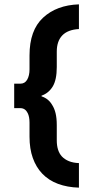

<svg xmlns="http://www.w3.org/2000/svg" viewBox="-20 -732 423 882"><path d="M342.6 130Q289.6 128.5 246.6 112.6Q203.5 96.7 173.4 65Q145.8 35.9 130.7 -6.4Q115.6 -48.7 115.6 -103.8V-168.4Q115.6 -195.8 107.2 -212.6Q95.9 -235.2 73.4 -235.2H45.2V-347.6H73.4Q94.5 -347.6 105 -366.2Q115.6 -384.9 115.6 -413.4V-477.6Q115.6 -592.9 177.8 -650.7Q240 -708.5 342.6 -712V-598.6Q291.4 -595.7 266.1 -569.3Q240.8 -542.9 240.8 -494.8V-424.2Q240.8 -365.2 222.1 -334.5Q203.3 -303.8 170.8 -292.6V-289.4Q203.1 -278.9 219.8 -249.6Q230 -234 235.4 -211.5Q240.8 -189 240.8 -157.2V-87Q240.8 -63.4 246.6 -44.9Q252.3 -26.4 264.2 -13.4Q277.2 0.4 296.9 8.4Q316.6 16.3 342.6 17.2Z"/></svg>

Font: Overpass
Style: Regular
Weight: 400
Designer: Delve Withrington, Dave Bailey, Thomas Jockin
Foundry: Delve Fonts LLC
Version: Version 4.000